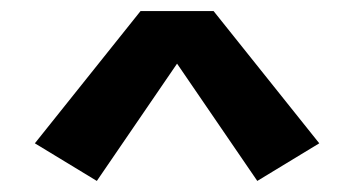

<svg xmlns="http://www.w3.org/2000/svg" viewBox="-20 -764 640 347"><path d="M155 -437 43 -505 234 -744H366L557 -505L445 -437L300 -649Z"/></svg>

Font: Iosevka Etoile Extrabold
Style: Regular
Weight: 800
Designer: Belleve Invis
Foundry: Belleve Invis
Version: Version 22.1.2; ttfautohint (v1.8.4)